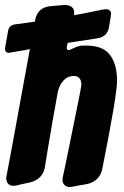

<svg xmlns="http://www.w3.org/2000/svg" viewBox="-58 -751 498 771"><path d="M221 0Q209 0 201 -8Q193 -16 193 -28L194 -39Q195 -40 230 -213Q269 -402 269 -412Q269 -422 265 -431Q257 -446 240 -446Q213 -446 196 -426.5Q179 -407 174 -381Q151 -256 136 -164L122 -79Q114 -33 65 -19Q8 -7 7 -6L-4 -5Q-29 -5 -33 -32L-32 -43Q-31 -44 62 -554Q55 -553 49 -551L-22 -539Q-38 -539 -38 -556L-26 -624Q-23 -649 1 -653Q78 -664 82 -664L84 -674Q94 -720 142 -726L200 -731Q240 -731 240 -700Q240 -692 239 -690Q265 -694 327 -707Q359 -714 366 -714Q388 -714 388 -695Q388 -689 380 -644Q374 -604 334.5 -597.5Q295 -591 255 -585L214 -579L212 -570Q210 -564 210 -559Q210 -550 218 -550Q223 -550 236 -557Q256 -567 274 -568H288Q356 -568 384 -530Q412 -492 412 -427Q412 -369 352 -69Q340 -23 292 -12Q233 -2 232 -1Z"/></svg>

Font: Bangerz
Style: Bold
Weight: 700
Designer: vernon adams
Foundry: Vernon Adams
Version: Version 2.10;February 7, 2025;FontCreator 13.0.0.2683 64-bit